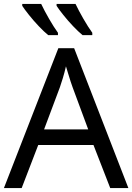

<svg xmlns="http://www.w3.org/2000/svg" viewBox="-20 -964 679 984"><path d="M545 0 459 -221H176L91 0H0L279 -717H360L638 0ZM352 -517Q349 -525 342 -546Q335 -567 328.5 -589.5Q322 -612 318 -624Q311 -593 302 -563.5Q293 -534 287 -517L206 -301H432ZM367 -944Q383 -910 407.5 -867.5Q432 -825 453 -796V-784H403Q381 -802 354 -830.5Q327 -859 304 -888Q281 -917 270 -934V-944ZM191 -944Q207 -910 231.5 -867.5Q256 -825 277 -796V-784H227Q205 -802 178 -830.5Q151 -859 128 -888Q105 -917 94 -934V-944Z"/></svg>

Font: Noto Sans Historical
Style: Regular
Weight: 400
Designer: Monotype Design Team
Foundry: Monotype Imaging Inc.
Version: Version 2.013; ttfautohint (v1.8.4.7-5d5b)